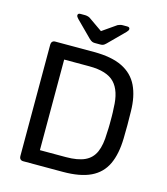

<svg xmlns="http://www.w3.org/2000/svg" viewBox="-128 -987 944 1085"><g transform="rotate(15 344.5 -444.0)"><path d="M110 0Q99 0 93 -6.5Q87 -13 87 -23V-676Q87 -687 93 -693.5Q99 -700 110 -700H337Q440 -700 503 -669Q566 -638 595 -577.5Q624 -517 625 -429Q626 -384 626 -350Q626 -316 625 -272Q623 -180 594.5 -119.5Q566 -59 504.5 -29.5Q443 0 342 0ZM185 -85H337Q406 -85 447 -104Q488 -123 506.5 -165Q525 -207 526 -276Q528 -306 528 -328.5Q528 -351 528 -373.5Q528 -396 526 -425Q524 -522 480 -568.5Q436 -615 332 -615H185ZM328 -750Q320 -750 313 -752.5Q306 -755 295 -765L203 -857Q192 -868 192 -876Q192 -888 207 -888H234Q241 -888 249 -886Q257 -884 262 -881L344 -824L426 -881Q432 -884 439.5 -886Q447 -888 454 -888H481Q496 -888 496 -876Q496 -868 485 -857L393 -765Q383 -755 376 -752.5Q369 -750 360 -750Z"/></g></svg>

Font: RubikRegular
Style: Regular
Weight: 400
Designer: Hubert and Fischer
Foundry: Hubert and Fischer
Version: Version 2.300;gftools[0.9.30]